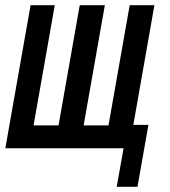

<svg xmlns="http://www.w3.org/2000/svg" viewBox="-34 -570 654 738"><path d="M441 0H-13.5L83.5 -550H176.5L95 -88H191L272.5 -550H369L287.5 -88H383L464.5 -550H559.5L478.5 -90H536.5L494.5 148H414.5Z"/></svg>

Font: JuliaMono MediumItalic
Style: Regular
Weight: 500
Italic angle: -9°
Monospace: yes
Designer: cormullion
Foundry: corm
Version: Version 0.049; ttfautohint (v1.8.4)